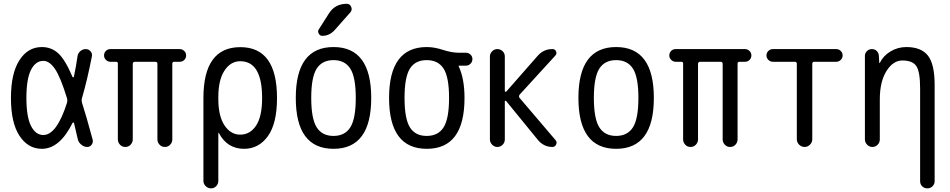

<svg xmlns="http://www.w3.org/2000/svg" viewBox="-20 -780 5040 1019"><path d="M210 -457Q168.9 -457 144.5 -409.2Q120.1 -361.3 120.1 -259.8Q120.1 -160.2 144.5 -111.8Q168.9 -63.5 210 -63.5Q281.2 -63.5 335.9 -235.4Q338.9 -246.1 335.9 -257.8Q300.8 -372.1 271.5 -414.6Q242.2 -457 210 -457ZM202.1 9.8Q128.9 9.8 83.5 -59.1Q38.1 -127.9 38.1 -259.8Q38.1 -390.6 83 -460.4Q127.9 -530.3 202.1 -530.3Q252 -530.3 288.6 -497.6Q325.2 -464.8 365.2 -371.1Q366.2 -369.1 368.7 -369.6Q371.1 -370.1 372.1 -372.1Q383.8 -427.7 391.6 -482.4Q394.5 -499 407.2 -509.3Q419.9 -519.5 435.5 -519.5Q450.2 -519.5 460.4 -507.8Q470.7 -496.1 467.8 -481.4Q442.4 -351.6 414.1 -255.9Q412.1 -247.1 415 -235.4Q436.5 -169.9 471.7 -39.1Q475.6 -25.4 466.8 -12.7Q458 0 443.4 0Q426.8 0 412.6 -11.2Q398.4 -22.5 393.6 -38.1Q383.8 -83 373 -126Q372.1 -128.9 369.6 -129.9Q367.2 -130.9 365.2 -127.9Q296.9 9.8 202.1 9.8Z M566.4 -452.1Q552.7 -452.1 542.5 -461.9Q532.2 -471.7 532.2 -485.8Q532.2 -500 542 -509.8Q551.8 -519.5 566.4 -519.5H933.6Q947.3 -519.5 957.5 -509.8Q967.8 -500 967.8 -485.8Q967.8 -471.7 958 -461.9Q948.2 -452.1 933.6 -452.1H904.3Q895.5 -452.1 894.5 -443.4V-40Q894.5 -24.4 883.3 -12.2Q872.1 0 855 0Q837.9 0 826.7 -12.2Q815.4 -24.4 815.4 -40V-441.4Q815.4 -452.1 803.7 -452.1H696.3Q685.5 -452.1 684.6 -441.4V-40Q684.6 -24.4 673.3 -12.2Q662.1 0 645 0Q627.9 0 616.7 -12.2Q605.5 -24.4 605.5 -40V-443.4Q605.5 -452.1 595.7 -452.1Z M1138.7 -264.6V-254.9Q1138.7 -164.1 1171.4 -114.7Q1204.1 -65.4 1254.9 -65.4Q1307.6 -65.4 1339.4 -113.8Q1371.1 -162.1 1371.1 -259.8Q1371.1 -455.1 1254.9 -455.1Q1204.1 -455.1 1171.4 -405.3Q1138.7 -355.5 1138.7 -264.6ZM1059.6 179.7V-259.8Q1059.6 -529.3 1254.9 -529.8Q1450.2 -530.3 1450.2 -259.8Q1450.2 -125 1401.9 -57.6Q1353.5 9.8 1275.4 9.8Q1185.5 9.8 1141.6 -74.2Q1141.6 -75.2 1139.6 -75.2Q1138.7 -75.2 1138.7 -74.2V179.7Q1138.7 196.3 1127.4 208Q1116.2 219.7 1100.1 219.7Q1084 219.7 1071.8 208Q1059.6 196.3 1059.6 179.7Z M1839.4 -415.5Q1810.5 -460.9 1750 -460.9Q1689.5 -460.9 1660.6 -415.5Q1631.8 -370.1 1631.8 -260.3Q1631.8 -150.4 1660.6 -104.5Q1689.5 -58.6 1750 -58.6Q1810.5 -58.6 1839.4 -104.5Q1868.2 -150.4 1868.2 -260.3Q1868.2 -370.1 1839.4 -415.5ZM1950.2 -260.3Q1950.2 9.8 1750 9.8Q1549.8 9.8 1549.8 -260.3Q1549.8 -530.3 1750 -530.3Q1950.2 -530.3 1950.2 -260.3ZM1726.6 -710Q1758.8 -759.8 1820.3 -759.8Q1836.9 -759.8 1843.8 -743.7Q1850.6 -727.5 1839.8 -714.8L1755.9 -620.1Q1728.5 -589.8 1690.4 -589.8Q1677.7 -589.8 1671.4 -602.1Q1665 -614.3 1671.9 -624Z M2334.5 -415.5Q2305.7 -460.9 2244.6 -460.9Q2183.6 -460.9 2155.3 -415.5Q2127 -370.1 2127 -260.3Q2127 -150.4 2155.3 -104.5Q2183.6 -58.6 2244.6 -58.6Q2305.7 -58.6 2334.5 -104.5Q2363.3 -150.4 2363.3 -260.3Q2363.3 -370.1 2334.5 -415.5ZM2245.1 -530.3Q2285.2 -530.3 2331.5 -515.1Q2377.9 -500 2417 -500H2453.1Q2466.8 -500 2477.1 -490.2Q2487.3 -480.5 2487.3 -466.3Q2487.3 -452.1 2477.1 -441.9Q2466.8 -431.6 2453.1 -431.6H2415Q2414.1 -431.6 2414.1 -430.7V-428.7Q2445.3 -363.3 2445.3 -259.8Q2445.3 9.8 2245.1 9.8Q2044.9 9.8 2044.9 -260.3Q2044.9 -530.3 2245.1 -530.3Z M2580.1 -40V-480.5Q2580.1 -496.1 2591.8 -507.8Q2603.5 -519.5 2619.6 -519.5Q2635.7 -519.5 2647.5 -508.3Q2659.2 -497.1 2659.2 -480.5V-296.9Q2659.2 -293.9 2662.1 -293Q2665 -292 2667 -293.9L2835 -485.4Q2867.2 -520.5 2913.1 -519.5Q2925.8 -519.5 2931.2 -507.3Q2936.5 -495.1 2927.7 -485.4L2738.3 -278.3Q2731.4 -269.5 2737.3 -260.7L2928.7 -36.1Q2937.5 -26.4 2931.6 -13.2Q2925.8 0 2912.1 0Q2866.2 0 2835 -37.1L2666 -244.1Q2664.1 -246.1 2661.6 -245.1Q2659.2 -244.1 2659.2 -241.2V-40Q2659.2 -23.4 2647.5 -11.7Q2635.7 0 2619.6 0Q2603.5 0 2591.8 -12.2Q2580.1 -24.4 2580.1 -40Z M3339.4 -415.5Q3310.5 -460.9 3250 -460.9Q3189.5 -460.9 3160.6 -415.5Q3131.8 -370.1 3131.8 -260.3Q3131.8 -150.4 3160.6 -104.5Q3189.5 -58.6 3250 -58.6Q3310.5 -58.6 3339.4 -104.5Q3368.2 -150.4 3368.2 -260.3Q3368.2 -370.1 3339.4 -415.5ZM3450.2 -260.3Q3450.2 9.8 3250 9.8Q3049.8 9.8 3049.8 -260.3Q3049.8 -530.3 3250 -530.3Q3450.2 -530.3 3450.2 -260.3Z M3566.4 -452.1Q3552.7 -452.1 3542.5 -461.9Q3532.2 -471.7 3532.2 -485.8Q3532.2 -500 3542 -509.8Q3551.8 -519.5 3566.4 -519.5H3933.6Q3947.3 -519.5 3957.5 -509.8Q3967.8 -500 3967.8 -485.8Q3967.8 -471.7 3958 -461.9Q3948.2 -452.1 3933.6 -452.1H3904.3Q3895.5 -452.1 3894.5 -443.4V-40Q3894.5 -24.4 3883.3 -12.2Q3872.1 0 3855 0Q3837.9 0 3826.7 -12.2Q3815.4 -24.4 3815.4 -40V-441.4Q3815.4 -452.1 3803.7 -452.1H3696.3Q3685.5 -452.1 3684.6 -441.4V-40Q3684.6 -24.4 3673.3 -12.2Q3662.1 0 3645 0Q3627.9 0 3616.7 -12.2Q3605.5 -24.4 3605.5 -40V-443.4Q3605.5 -452.1 3595.7 -452.1Z M4082 -452.1Q4068.4 -452.1 4058.1 -461.9Q4047.9 -471.7 4047.9 -485.8Q4047.9 -500 4058.1 -509.8Q4068.4 -519.5 4082 -519.5H4418Q4431.6 -519.5 4441.9 -509.8Q4452.1 -500 4452.1 -485.8Q4452.1 -471.7 4441.9 -461.9Q4431.6 -452.1 4418 -452.1H4301.8Q4291 -452.1 4291 -441.4V-41Q4291 -24.4 4278.8 -12.2Q4266.6 0 4250 0Q4233.4 0 4221.2 -12.2Q4209 -24.4 4209 -41V-441.4Q4209 -452.1 4198.2 -452.1Z M4570.3 -40V-483.4Q4570.3 -498 4581.1 -508.8Q4591.8 -519.5 4607.4 -519.5Q4623 -519.5 4633.3 -509.3Q4643.6 -499 4644.5 -483.4L4646.5 -446.3Q4646.5 -445.3 4647.5 -445.3Q4649.4 -445.3 4649.4 -446.3Q4668 -484.4 4706.5 -507.3Q4745.1 -530.3 4790 -530.3Q4869.1 -530.3 4904.8 -484.9Q4940.4 -439.5 4940.4 -330.1V181.6Q4940.4 197.3 4929.2 208.5Q4918 219.7 4901.9 219.7Q4885.7 219.7 4874.5 209Q4863.3 198.2 4863.3 181.6V-311.5Q4863.3 -399.4 4843.3 -429.2Q4823.2 -459 4769.5 -459Q4719.7 -459 4684.6 -402.8Q4649.4 -346.7 4649.4 -252V-40Q4649.4 -23.4 4637.7 -11.7Q4626 0 4609.9 0Q4593.8 0 4582 -12.2Q4570.3 -24.4 4570.3 -40Z"/></svg>

Font: Rounded-X Mgen+ 2m regular
Style: Regular
Weight: 400
Designer: [Source Han Sans]
Ryoko NISHIZUKA  (kana & ideographs); Paul D. Hunt (Latin, Greek & Cyrillic); Wenlong ZHANG  (bopomofo
Version: Version 1.059.20150602